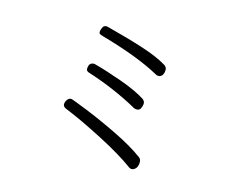

<svg xmlns="http://www.w3.org/2000/svg" viewBox="-110 -842 1219 1021"><g transform="rotate(20 500.0 -331.0)"><path d="M308 -627Q308 -638 313.5 -651.5Q319 -665 335 -665L342 -664Q462 -644 549 -624Q636 -604 691 -577Q707 -568 707 -551Q707 -529 698.5 -520Q690 -511 679 -511Q672 -511 666 -514Q542 -569 332 -609Q319 -611 313.5 -614.5Q308 -618 308 -627ZM263 -214Q272 -238 289 -238Q296 -238 383 -211.5Q470 -185 568 -147.5Q666 -110 732 -70Q746 -62 746 -40Q746 -19 736 -8Q726 3 714 3Q709 3 703 0Q628 -46 500.5 -98.5Q373 -151 281 -179Q261 -185 261 -201Q261 -204 263 -214ZM338 -455Q344 -455 347 -454Q411 -443 501 -419.5Q591 -396 644 -368Q659 -359 659 -343Q659 -331 653.5 -317.5Q648 -304 630 -304Q624 -304 616 -307Q484 -366 335 -400Q323 -402 317.5 -406.5Q312 -411 312 -420Q312 -442 321 -448.5Q330 -455 338 -455Z"/></g></svg>

Font: Iansui 0.93
Style: Regular
Weight: 400
Designer: But Ko / Fontworks Inc.
Foundry: zi-hi.com / Fontworks Inc.
Version: Version 0.931